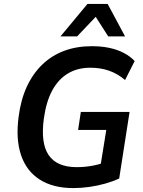

<svg xmlns="http://www.w3.org/2000/svg" viewBox="-20 -951 733 981"><path d="M355 10Q251 10 183 -33.5Q115 -77 87.5 -158.5Q60 -240 75 -353Q86 -441 117 -508Q148 -575 196.5 -621.5Q245 -668 308.5 -691.5Q372 -715 449 -715Q497 -715 538 -706.5Q579 -698 612.5 -680.5Q646 -663 668 -639L619 -542Q582 -574 538 -589.5Q494 -605 442 -605Q376 -605 327 -575.5Q278 -546 247 -489Q216 -432 204 -345Q187 -219 229 -158Q271 -97 372 -97Q413 -97 451 -104Q489 -111 526 -125L489 -76L523 -287H379L393 -379H642L589 -39Q557 -24 518 -13Q479 -2 437 4Q395 10 355 10ZM289 -765 427 -931H530L619 -765H533L469 -865L374 -765Z"/></svg>

Font: Nunito Sans 10pt SemiCondensed
Style: Bold Italic
Weight: 700
Width: 4
Italic angle: -9°
Designer: Vernon Adams
Foundry: Vernon Adams
Version: Version 3.101;gftools[0.9.27]